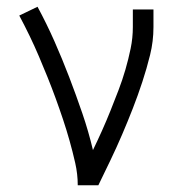

<svg xmlns="http://www.w3.org/2000/svg" viewBox="-20 -548 540 568"><path d="M210 0Q210 -33 202.5 -66Q195 -99 186 -131Q177 -163 166.5 -194.5Q156 -226 144.5 -257.5Q133 -289 120.5 -320Q108 -351 95 -381.5Q82 -412 67.5 -442Q53 -472 37 -502L91 -528Q118 -478 141 -426Q164 -374 184.5 -320.5Q205 -267 223.5 -213Q242 -159 255 -104Q269 -133 282 -162Q295 -191 307 -221Q319 -251 330.5 -281Q342 -311 351 -342Q360 -373 366.5 -404.5Q373 -436 373 -468V-520H434V-468Q434 -426 424 -385.5Q414 -345 401 -305.5Q388 -266 373 -227.5Q358 -189 341.5 -150.5Q325 -112 307 -74.5Q289 -37 271 0Z"/></svg>

Font: Iosevka Custom Light
Style: Regular
Weight: 300
Monospace: yes
Designer: Belleve Invis
Foundry: Belleve Invis
Version: Version 27.3.5